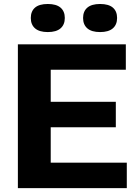

<svg xmlns="http://www.w3.org/2000/svg" viewBox="-20 -968 712 988"><path d="M241 -131H632.5V0H72V-740H627.5V-609H241V-444H576V-313H241ZM138.5 -875.5Q138.5 -910 160.2 -928.8Q182 -947.5 226 -947.5Q269.5 -947.5 291.5 -928.8Q313.5 -910 313.5 -875.5Q313.5 -841 291.5 -822Q269.5 -803 226 -803Q182.5 -803 160.5 -822Q138.5 -841 138.5 -875.5ZM407.5 -875.5Q407.5 -910 429.5 -928.8Q451.5 -947.5 495 -947.5Q539 -947.5 560.8 -928.8Q582.5 -910 582.5 -875.5Q582.5 -841 560.5 -822Q538.5 -803 495 -803Q451.5 -803 429.5 -822Q407.5 -841 407.5 -875.5Z"/></svg>

Font: Encode Sans Semi Expanded
Style: Bold
Weight: 700
Width: 6
Designer: Multiple Designers
Foundry: Impallari Type
Version: Version 2.000